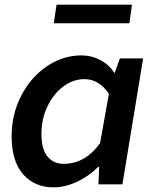

<svg xmlns="http://www.w3.org/2000/svg" viewBox="-20 -792 651 825"><path d="M30 -206Q30 -302 71.5 -381.5Q113 -461 182 -507.5Q251 -554 330 -554Q373 -554 411 -534Q449 -514 471 -479H473L495 -541H595L506 0H403L406 -75H402Q361 -34 310 -10.5Q259 13 210 13Q129 13 79.5 -43Q30 -99 30 -206ZM410 -177 448 -389Q405 -452 343 -452Q294 -452 251.5 -420Q209 -388 183.5 -334Q158 -280 158 -217Q158 -151 184 -119.5Q210 -88 254 -88Q346 -88 410 -177ZM223 -772H547L536 -692H211Z"/></svg>

Font: Nebula Sans Semibold
Style: Regular
Weight: 600
Italic angle: -9°
Designer: Paul D. Hunt for Adobe (as Source Sans)
Foundry: Nebula Entertainment & Broadcasting LLC
Version: Version 1.010